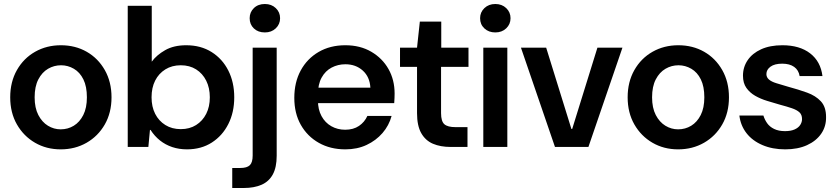

<svg xmlns="http://www.w3.org/2000/svg" viewBox="-20 -734 4173 959"><path d="M283 12Q212 12 155 -21Q98 -54 64.5 -112.5Q31 -171 31 -248Q31 -325 64.5 -384Q98 -443 155.5 -475.5Q213 -508 284 -508Q356 -508 413 -475.5Q470 -443 503.5 -384Q537 -325 537 -248Q537 -171 503.5 -112.5Q470 -54 412.5 -21Q355 12 283 12ZM283 -88Q319 -88 348.5 -106Q378 -124 396 -159.5Q414 -195 414 -248Q414 -302 396.5 -337.5Q379 -373 349 -390.5Q319 -408 285 -408Q250 -408 220 -390.5Q190 -373 171.5 -337.5Q153 -302 153 -248Q153 -195 171.5 -159.5Q190 -124 219.5 -106Q249 -88 283 -88Z M914 12Q874 12 840 0.5Q806 -11 779 -32.5Q752 -54 732 -85H729L721 0H618V-705H738V-426Q762 -459 805 -483.5Q848 -508 910 -508Q983 -508 1037 -474Q1091 -440 1120.5 -381.5Q1150 -323 1150 -248Q1150 -173 1120.5 -114.5Q1091 -56 1038 -22Q985 12 914 12ZM883 -89Q927 -89 959.5 -109.5Q992 -130 1010 -165.5Q1028 -201 1028 -248Q1028 -295 1010 -331Q992 -367 959.5 -387.5Q927 -408 883 -408Q839 -408 806 -387.5Q773 -367 755 -331.5Q737 -296 737 -248Q737 -201 755 -165.5Q773 -130 806 -109.5Q839 -89 883 -89Z M1140 205V105H1180Q1214 105 1228 91Q1242 77 1242 43V-496H1362V44Q1362 102 1342.5 137.5Q1323 173 1286 189Q1249 205 1198 205ZM1303 -572Q1269 -572 1248 -592Q1227 -612 1227 -643Q1227 -673 1248 -693.5Q1269 -714 1303 -714Q1336 -714 1357.5 -693.5Q1379 -673 1379 -643Q1379 -613 1357.5 -592.5Q1336 -572 1303 -572Z M1705 12Q1630 12 1572.5 -20.5Q1515 -53 1482.5 -110.5Q1450 -168 1450 -245Q1450 -323 1482 -382Q1514 -441 1571.5 -474.5Q1629 -508 1705 -508Q1779 -508 1834.5 -475.5Q1890 -443 1920.5 -389Q1951 -335 1951 -267Q1951 -257 1950.5 -245Q1950 -233 1949 -219H1537V-296H1830Q1827 -350 1792 -381.5Q1757 -413 1705 -413Q1668 -413 1636.5 -396.5Q1605 -380 1586.5 -346.5Q1568 -313 1568 -262V-233Q1568 -187 1586 -154Q1604 -121 1635 -103.5Q1666 -86 1704 -86Q1745 -86 1773 -105Q1801 -124 1815 -155H1936Q1923 -107 1890.5 -69.5Q1858 -32 1811 -10Q1764 12 1705 12Z M2231 0Q2180 0 2142.5 -16Q2105 -32 2084 -69Q2063 -106 2063 -169V-400H1978V-496H2063L2077 -626H2184V-496H2320V-400H2183V-169Q2183 -128 2199.5 -113.5Q2216 -99 2255 -99H2315V0Z M2394 0V-496H2514V0ZM2454 -572Q2421 -572 2399.5 -592Q2378 -612 2378 -643Q2378 -673 2399.5 -693.5Q2421 -714 2454 -714Q2487 -714 2508.5 -693.5Q2530 -673 2530 -643Q2530 -613 2508.5 -592.5Q2487 -572 2454 -572Z M2752 0 2582 -496H2708L2834 -90H2838L2964 -496H3089L2919 0Z M3367 12Q3296 12 3239 -21Q3182 -54 3148.5 -112.5Q3115 -171 3115 -248Q3115 -325 3148.5 -384Q3182 -443 3239.5 -475.5Q3297 -508 3368 -508Q3440 -508 3497 -475.5Q3554 -443 3587.5 -384Q3621 -325 3621 -248Q3621 -171 3587.5 -112.5Q3554 -54 3496.5 -21Q3439 12 3367 12ZM3367 -88Q3403 -88 3432.5 -106Q3462 -124 3480 -159.5Q3498 -195 3498 -248Q3498 -302 3480.5 -337.5Q3463 -373 3433 -390.5Q3403 -408 3369 -408Q3334 -408 3304 -390.5Q3274 -373 3255.5 -337.5Q3237 -302 3237 -248Q3237 -195 3255.5 -159.5Q3274 -124 3303.5 -106Q3333 -88 3367 -88Z M3902 12Q3838 12 3788 -9.5Q3738 -31 3708.5 -69Q3679 -107 3673 -157H3793Q3799 -137 3811.5 -119Q3824 -101 3846.5 -90Q3869 -79 3901 -79Q3930 -79 3949 -87.5Q3968 -96 3977 -110Q3986 -124 3986 -139Q3986 -161 3973 -173Q3960 -185 3935 -193.5Q3910 -202 3876 -211Q3845 -220 3812 -230Q3779 -240 3752 -255.5Q3725 -271 3708 -295Q3691 -319 3691 -356Q3691 -399 3714.5 -433.5Q3738 -468 3782 -488Q3826 -508 3888 -508Q3974 -508 4026.5 -467.5Q4079 -427 4088 -354H3974Q3969 -384 3946.5 -400Q3924 -416 3887 -416Q3849 -416 3828.5 -401Q3808 -386 3808 -364Q3808 -348 3820.5 -337Q3833 -326 3857.5 -318.5Q3882 -311 3916 -301Q3968 -287 4011 -271.5Q4054 -256 4080 -228Q4106 -200 4106 -150Q4107 -103 4082 -66.5Q4057 -30 4011 -9Q3965 12 3902 12Z"/></svg>

Font: DM Sans 36pt SemiBold
Style: Regular
Weight: 600
Designer: Colophon Foundry, Jonny Pinhorn
Foundry: Colophon Foundry
Version: Version 4.004;gftools[0.9.30]